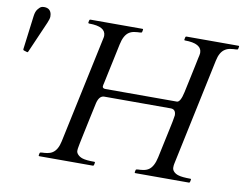

<svg xmlns="http://www.w3.org/2000/svg" viewBox="-77 -815 1175 922"><g transform="rotate(10 510.5 -354.5)"><path d="M842.8 -622.1Q842.8 -668.9 759.8 -668.9Q756.8 -668.9 756.8 -672.9L759.3 -684.6Q760.3 -688.5 764.2 -688.5H1018.6Q1021.5 -688.5 1021.5 -684.6L1019 -672.9Q1018.1 -668.9 1007.6 -668.9Q997.1 -668.9 982.4 -666.7Q967.8 -664.6 956.5 -657.2Q932.1 -642.1 923.3 -599.1L813 -78.1Q811 -70.3 811 -58.6Q811 -46.9 819.8 -38.1Q828.6 -29.3 842.3 -25.4Q860.8 -19.5 901.9 -19.5Q904.8 -19.5 904.8 -15.6L902.3 -3.9Q900.9 0 897.9 0H636.2Q632.8 0 632.8 -3.9L635.3 -15.6Q637.2 -19.5 647.2 -19.5Q657.2 -19.5 671.6 -21.7Q686 -23.9 697.3 -31.2Q721.2 -46.9 731.2 -94Q741.2 -141.1 748.8 -176.8Q756.3 -212.4 761.5 -236.1Q766.6 -259.8 769.3 -273.2Q772 -286.6 772.9 -293.9Q774.9 -303.7 774.9 -306.2Q774.9 -335.9 749.5 -335.9H425.8Q401.4 -335.9 392.1 -298.8Q386.7 -275.4 374 -214.8Q361.3 -154.3 356.4 -131.3Q351.6 -108.4 348.9 -95.2Q346.2 -82 345.2 -75.2Q343.3 -66.4 343.3 -57.1Q343.3 -47.9 352.1 -38.8Q360.8 -29.8 374.5 -25.4Q392.1 -19.5 433.6 -19.5Q436.5 -19.5 436.5 -15.6L434.1 -3.9Q432.6 0 429.7 0H168Q164.6 0 164.6 -3.9L167 -15.6Q168.9 -19.5 179 -19.5Q189 -19.5 203.4 -21.7Q217.8 -23.9 229 -31.2Q252.9 -46.9 261.7 -89.4L372.6 -610.4Q374.5 -618.2 374.5 -623.5Q374.5 -668.9 293.5 -668.9Q288.6 -668.9 288.6 -673.8L291 -684.6Q292 -688.5 295.9 -688.5H550.3Q553.2 -688.5 553.2 -684.6L550.8 -672.9Q549.8 -668.9 539.3 -668.9Q528.8 -668.9 514.2 -666.7Q499.5 -664.6 488.3 -657.2Q464.4 -641.6 454.8 -595.2Q445.3 -548.8 437.7 -514.2Q430.2 -479.5 425.3 -456.3Q420.4 -433.1 417.7 -420.2Q415 -407.2 413.6 -400.9Q412.1 -394.5 411.6 -392.6Q410.2 -386.7 410.2 -383.8Q410.2 -373 425.3 -373H772.9Q790.5 -373 801.5 -424.1Q812.5 -475.1 819.3 -507.3Q826.2 -539.6 830.6 -560.8Q835 -582 837.4 -593.8Q839.8 -605.5 841.3 -611.3Q842.8 -620.1 842.8 -622.1ZM6.8 -487.3Q3.4 -488.8 3.4 -492.7L24.4 -657.7Q27.3 -680.7 36.4 -691.9Q45.4 -703.1 51.3 -706.3Q57.1 -709.5 66.9 -709.5Q97.2 -709.5 103 -681.2Q104 -676.8 104 -669.9Q104 -658.2 95.2 -638.2L28.8 -485.8Q26.9 -481.9 24.4 -481.9Z"/></g></svg>

Font: Cardo-Italic
Style: Italic
Weight: 400
Italic angle: -12°
Designer: David J. Perry
Foundry: David J. Perry
Version: Version 0.991